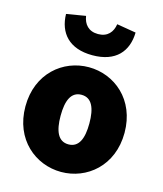

<svg xmlns="http://www.w3.org/2000/svg" viewBox="-113 -832 787 928"><g transform="rotate(15 280.0 -368.0)"><path d="M280 12C408 12 528 -84 528 -250C528 -416 408 -512 280 -512C152 -512 32 -416 32 -250C32 -84 152 12 280 12ZM280 -126C228 -126 208 -174 208 -250C208 -326 228 -374 280 -374C332 -374 352 -326 352 -250C352 -174 332 -126 280 -126ZM280 -572C398 -572 452 -638 454 -732L358 -748C352 -708 328 -678 280 -678C232 -678 208 -708 202 -748L106 -732C108 -638 163 -572 280 -572Z"/></g></svg>

Font: Giro Sans Black
Style: Regular
Weight: 900
Designer: Paul D. Hunt
Foundry: Adobe Systems Incorporated
Version: Version 1.000;PS 1.0;hotconv 1.0.88;makeotf.lib2.5.647800